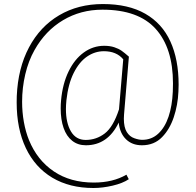

<svg xmlns="http://www.w3.org/2000/svg" viewBox="-20 -709 969 950"><path d="M617.2 177.7Q587.4 197.8 537.6 209.5Q487.8 221.2 442.4 221.2Q324.2 221.2 238.8 170.2Q153.3 119.1 107.9 23.7Q62.5 -71.8 62.5 -202.1Q62.5 -222.7 63 -233.4Q68.8 -371.6 123.5 -474.6Q178.2 -577.6 272.5 -633.3Q366.7 -689 488.8 -689Q615.2 -689 698.7 -641.1Q782.2 -593.3 823 -503.9Q863.8 -414.6 863.8 -289.6Q863.8 -278.8 862.8 -255.4Q859.9 -189 839.8 -129.2Q819.8 -69.3 782.2 -30.8Q743.2 9.8 682.1 9.8Q633.8 9.8 603.3 -20Q572.8 -49.8 567.4 -102.5Q513.2 9.8 404.8 9.8Q365.2 9.8 337.2 -12.5Q309.1 -34.7 294.7 -75.7Q280.3 -116.7 280.3 -172.4Q280.3 -193.8 282.2 -212.9Q289.6 -293.9 319.1 -355Q348.6 -416 394.5 -449.2Q440.4 -482.4 495.6 -482.4Q523.9 -482.4 545.4 -475.3Q566.9 -468.3 581.8 -457.8Q596.7 -447.3 617.7 -428.7L593.8 -143.1Q592.8 -127.4 592.8 -121.6Q592.8 -79.1 607.2 -55.9Q621.6 -32.7 645 -24.9Q667 -17.1 683.6 -17.1Q730 -17.1 762.9 -47.6Q795.9 -78.1 814 -131.8Q832 -185.5 835 -255.4Q835.9 -269.5 835.9 -296.4Q835.9 -471.2 750.2 -566.2Q664.6 -661.1 486.8 -661.1Q379.4 -661.1 292 -609.1Q204.6 -557.1 150.9 -461.4Q120.6 -407.7 105 -341.1Q89.4 -274.4 89.4 -205.6Q89.4 -154.3 98.1 -105.5Q106.9 -56.6 123.5 -15.6Q164.1 83.5 246.1 138.9Q328.1 194.3 444.3 194.3Q538.6 194.3 605.5 155.3ZM306.2 -169.4Q306.2 -100.6 331.1 -58.6Q356 -16.6 403.8 -16.6Q456.5 -16.6 498.5 -48.8Q540.5 -81.1 568.8 -168L589.8 -415.5Q556.2 -455.6 494.1 -455.6Q449.7 -455.6 410.9 -429.2Q372.1 -402.8 344.7 -348.1Q317.4 -293.5 308.6 -212.9Q306.2 -187.5 306.2 -169.4Z"/></svg>

Font: Mardoto Thin
Style: Regular
Weight: 250
Designer: Christian Robertson, Vahan Hovhannisyan
Foundry: Google
Version: Version 1.000